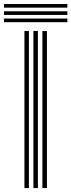

<svg xmlns="http://www.w3.org/2000/svg" viewBox="-69 -958 363 978"><path d="M147 0V-800H170V0ZM55.5 0V-800H78.2V0ZM101.2 0V-800H124V0ZM-48.8 -919V-937.5H274.2V-919ZM-48.8 -882V-900.5H274.2V-882ZM-48.8 -845V-863.5H274.2V-845Z"/></svg>

Font: Big Shoulders Inline Text
Style: Bold
Weight: 700
Designer: Patric King
Foundry: XO Type Co
Version: Version 1.000